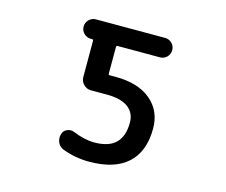

<svg xmlns="http://www.w3.org/2000/svg" viewBox="-104 -896 1207 1026"><g transform="rotate(15 500.0 -383.0)"><path d="M466.8 -10.7Q390.6 -10.7 320.3 -37.1Q297.9 -44.9 287.1 -67.4Q281.2 -80.1 281.2 -94.7Q281.2 -103.5 284.2 -113.3Q289.1 -133.8 308.6 -142.6Q319.3 -147.5 330.1 -147.5Q338.9 -147.5 348.6 -143.6Q413.1 -117.2 466.8 -117.2Q546.9 -117.2 585.4 -155.3Q624 -193.4 624 -269.5Q624 -321.3 585 -351.6Q543.9 -381.8 466.8 -381.8H377.9Q354.5 -381.8 337.4 -398.9Q320.3 -416 320.3 -439.5V-639.6Q320.3 -647.5 313.5 -647.5H305.7Q284.2 -647.5 268.1 -663.1Q252 -678.7 252 -701.2Q252 -723.6 268.1 -739.3Q284.2 -754.9 305.7 -754.9H688.5Q710.9 -754.9 726.6 -739.3Q742.2 -723.6 742.2 -701.2Q742.2 -678.7 726.6 -663.1Q710.9 -647.5 688.5 -647.5H454.1Q447.3 -647.5 447.3 -639.6V-492.2Q447.3 -485.4 454.1 -485.4H487.3Q610.4 -485.4 680.7 -427.7Q752 -369.1 752 -269.5Q752 -206.1 733.4 -157.2Q714.8 -108.4 678.7 -76.2Q606.4 -10.7 466.8 -10.7Z"/></g></svg>

Font: Rounded Mgen+ 2m medium
Style: Regular
Weight: 500
Designer: [Source Han Sans]
Ryoko NISHIZUKA  (kana & ideographs); Paul D. Hunt (Latin, Greek & Cyrillic); Wenlong ZHANG  (bopomofo
Version: Version 1.059.20150602